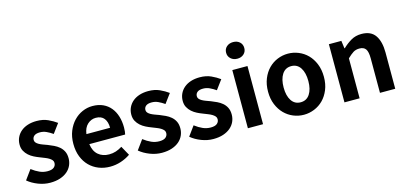

<svg xmlns="http://www.w3.org/2000/svg" viewBox="-69 -1291 3775 1786"><g transform="rotate(-15 1818.5 -398.0)"><path d="M239 14Q182 14 125 -8Q68 -30 26 -65L93 -157Q131 -128 167.5 -112Q204 -96 243 -96Q285 -96 304.5 -112.5Q324 -129 324 -155Q324 -171 314 -182.5Q304 -194 287.5 -204Q271 -214 250 -222Q229 -230 207 -239Q180 -249 153 -262.5Q126 -276 104 -295.5Q82 -315 68 -341Q54 -367 54 -402Q54 -440 69 -471.5Q84 -503 111 -526Q138 -549 176.5 -561.5Q215 -574 262 -574Q324 -574 371 -552.5Q418 -531 453 -505L387 -416Q357 -437 327.5 -450.5Q298 -464 266 -464Q228 -464 210 -449Q192 -434 192 -410Q192 -395 201.5 -384Q211 -373 227 -364Q243 -355 263.5 -347.5Q284 -340 306 -332Q334 -321 361.5 -308Q389 -295 411.5 -276Q434 -257 448 -229.5Q462 -202 462 -163Q462 -126 447.5 -94Q433 -62 405 -38Q377 -14 335.5 0Q294 14 239 14Z M817 14Q758 14 707.5 -6Q657 -26 619.5 -63.5Q582 -101 560.5 -155.5Q539 -210 539 -279Q539 -347 561 -401.5Q583 -456 619.5 -494.5Q656 -533 703 -553.5Q750 -574 800 -574Q858 -574 901.5 -554Q945 -534 974.5 -498Q1004 -462 1019 -413Q1034 -364 1034 -306Q1034 -286 1032 -267.5Q1030 -249 1027 -239H682Q691 -170 732.5 -134.5Q774 -99 837 -99Q872 -99 902.5 -109Q933 -119 963 -138L1013 -48Q971 -19 920.5 -2.5Q870 14 817 14ZM908 -336Q908 -393 882 -426.5Q856 -460 802 -460Q758 -460 723 -428.5Q688 -397 680 -336Z M1315 14Q1258 14 1201 -8Q1144 -30 1102 -65L1169 -157Q1207 -128 1243.5 -112Q1280 -96 1319 -96Q1361 -96 1380.5 -112.5Q1400 -129 1400 -155Q1400 -171 1390 -182.5Q1380 -194 1363.5 -204Q1347 -214 1326 -222Q1305 -230 1283 -239Q1256 -249 1229 -262.5Q1202 -276 1180 -295.5Q1158 -315 1144 -341Q1130 -367 1130 -402Q1130 -440 1145 -471.5Q1160 -503 1187 -526Q1214 -549 1252.5 -561.5Q1291 -574 1338 -574Q1400 -574 1447 -552.5Q1494 -531 1529 -505L1463 -416Q1433 -437 1403.5 -450.5Q1374 -464 1342 -464Q1304 -464 1286 -449Q1268 -434 1268 -410Q1268 -395 1277.5 -384Q1287 -373 1303 -364Q1319 -355 1339.5 -347.5Q1360 -340 1382 -332Q1410 -321 1437.5 -308Q1465 -295 1487.5 -276Q1510 -257 1524 -229.5Q1538 -202 1538 -163Q1538 -126 1523.5 -94Q1509 -62 1481 -38Q1453 -14 1411.5 0Q1370 14 1315 14Z M1810 14Q1753 14 1696 -8Q1639 -30 1597 -65L1664 -157Q1702 -128 1738.5 -112Q1775 -96 1814 -96Q1856 -96 1875.5 -112.5Q1895 -129 1895 -155Q1895 -171 1885 -182.5Q1875 -194 1858.5 -204Q1842 -214 1821 -222Q1800 -230 1778 -239Q1751 -249 1724 -262.5Q1697 -276 1675 -295.5Q1653 -315 1639 -341Q1625 -367 1625 -402Q1625 -440 1640 -471.5Q1655 -503 1682 -526Q1709 -549 1747.5 -561.5Q1786 -574 1833 -574Q1895 -574 1942 -552.5Q1989 -531 2024 -505L1958 -416Q1928 -437 1898.5 -450.5Q1869 -464 1837 -464Q1799 -464 1781 -449Q1763 -434 1763 -410Q1763 -395 1772.5 -384Q1782 -373 1798 -364Q1814 -355 1834.5 -347.5Q1855 -340 1877 -332Q1905 -321 1932.5 -308Q1960 -295 1982.5 -276Q2005 -257 2019 -229.5Q2033 -202 2033 -163Q2033 -126 2018.5 -94Q2004 -62 1976 -38Q1948 -14 1906.5 0Q1865 14 1810 14Z M2145 -560H2291V0H2145ZM2219 -650Q2181 -650 2156 -672.5Q2131 -695 2131 -730Q2131 -766 2156 -788Q2181 -810 2219 -810Q2257 -810 2281.5 -788Q2306 -766 2306 -730Q2306 -695 2281.5 -672.5Q2257 -650 2219 -650Z M2683 14Q2630 14 2581.5 -6Q2533 -26 2496 -63.5Q2459 -101 2436.5 -155.5Q2414 -210 2414 -279Q2414 -349 2436.5 -404Q2459 -459 2496 -496.5Q2533 -534 2581.5 -554Q2630 -574 2683 -574Q2735 -574 2784 -554Q2833 -534 2870 -496.5Q2907 -459 2929.5 -404Q2952 -349 2952 -279Q2952 -210 2929.5 -155.5Q2907 -101 2870 -63.5Q2833 -26 2784 -6Q2735 14 2683 14ZM2683 -106Q2740 -106 2771 -153Q2802 -200 2802 -279Q2802 -359 2771 -406.5Q2740 -454 2683 -454Q2626 -454 2595 -406.5Q2564 -359 2564 -279Q2564 -200 2595 -153Q2626 -106 2683 -106Z M3075 -560H3195L3205 -486H3209Q3246 -522 3290 -548Q3334 -574 3391 -574Q3482 -574 3523 -514.5Q3564 -455 3564 -349V0H3417V-331Q3417 -396 3398.5 -422Q3380 -448 3338 -448Q3303 -448 3278 -432Q3253 -416 3221 -385V0H3075Z"/></g></svg>

Font: SpoqaHanSans-Bold
Style: Regular
Weight: 700
Designer: [Spoqa Han Sans] Dong-huui Kim \uAE40 \uB3D9 \uD718   [Noto Sans] Ryoko NISHIZUKA \u897F \u585A \u6DBC \u5B50  (kana & i
Foundry: Spoqa (http://www.spoqa-han-sans.com)
Version: Version 2.000